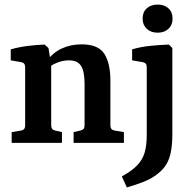

<svg xmlns="http://www.w3.org/2000/svg" viewBox="-20 -625 838 840"><path d="M302 0V-47L332 -54Q341 -56 345.5 -61Q350 -66 350 -76V-258Q350 -313 334.5 -337Q319 -361 282 -361Q255 -361 229 -350.5Q203 -340 181 -320L182 -355Q211 -395 250.5 -413Q290 -431 337 -431Q410 -431 436.5 -389.5Q463 -348 463 -272V-76Q463 -57 481 -54L522 -47V0ZM31 0V-47L73 -54Q90 -57 90 -76V-331Q90 -350 73 -353L27 -361V-409Q62 -419 101 -424Q140 -429 175 -430L192 -415L204 -341V-76Q204 -58 221 -54L251 -47V0ZM734 -415V-39Q734 8 727.5 40Q721 72 708 93.5Q695 115 674 132Q647 155 610.5 169.5Q574 184 535 195L513 147Q556 123 579.5 99Q603 75 612.5 43.5Q622 12 622 -34V-331Q622 -350 605 -353L558 -361V-409Q594 -420 638.5 -424.5Q683 -429 719 -430ZM735 -544Q735 -516 717 -499Q699 -482 670 -482Q640 -482 622 -499Q604 -516 604 -544Q604 -572 622 -588.5Q640 -605 670 -605Q699 -605 717 -588.5Q735 -572 735 -544Z"/></svg>

Font: Rasa SemiBold
Style: Regular
Weight: 600
Designer: Anna Giedrys (Yrsa+Rasa design), David Brezina (Yrsa art-direction, Rasa art-direction, design)
Foundry: Rosetta Type Foundry
Version: Version 2.004